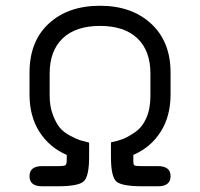

<svg xmlns="http://www.w3.org/2000/svg" viewBox="-20 -650 698 670"><path d="M367.2 -153.3Q391.6 -158.2 409.2 -165Q426.8 -171.9 451.7 -189Q476.6 -206.1 490.7 -238.3Q504.9 -270.5 504.9 -316.4V-393.6Q504.9 -472.7 459.5 -516.1Q414.1 -559.6 329.1 -559.6Q244.1 -559.6 198.7 -516.1Q153.3 -472.7 153.3 -393.6V-316.4Q153.3 -278.3 164.6 -249Q175.8 -219.7 189 -204.1Q202.1 -188.5 225.1 -176.3Q248 -164.1 259.8 -160.6Q271.5 -157.2 291 -152.3V-102.5Q291 -33.2 271.5 -16.6Q252 0 182.6 0H127Q83 0 83 -35.2Q83 -70.3 127 -70.3H182.6Q204.1 -70.3 208.5 -73.7Q212.9 -77.1 212.9 -91.8V-109.4Q152.3 -135.7 117.7 -189.9Q83 -244.1 83 -320.3V-396.5Q83 -505.9 150.4 -567.9Q217.8 -629.9 329.1 -629.9Q439.5 -629.9 507.3 -567.4Q575.2 -504.9 575.2 -396.5V-320.3Q575.2 -244.1 540.5 -189.9Q505.9 -135.7 445.3 -109.4V-86.9Q445.3 -75.2 449.2 -72.8Q453.1 -70.3 473.6 -70.3H531.2Q575.2 -70.3 575.2 -35.2Q575.2 0 531.2 0H475.6Q406.2 0 386.7 -16.1Q367.2 -32.2 367.2 -102.5Z"/></svg>

Font: Jura
Style: DemiBold
Weight: 600
Version: Version 2.4